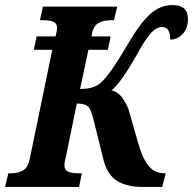

<svg xmlns="http://www.w3.org/2000/svg" viewBox="-40 -740 764 760"><path d="M-7 -54H3Q32 -54 51.5 -65.5Q71 -77 78 -112L167 -543H94L105 -596H180Q186 -620 186 -628Q186 -647 171.5 -653.5Q157 -660 128 -660H118L130 -714H424L411 -660H401Q369 -660 348.5 -648Q328 -636 323 -600L322 -596H398L387 -543H310L277 -388Q332 -388 357 -411Q394 -442 463 -560Q512 -645 552.5 -682.5Q593 -720 643 -720Q704 -720 704 -665Q704 -629 684 -606.5Q664 -584 634 -583Q634 -604 627 -618.5Q620 -633 602 -633Q577 -633 553.5 -604.5Q530 -576 502 -524Q438 -411 401 -382Q421 -379 437 -361.5Q453 -344 468 -310L506 -177Q522 -118 546 -86Q570 -54 613 -54H616L602 0H525Q464 0 425 -23Q386 -46 370 -106L332 -259Q324 -291 318 -304.5Q312 -318 300 -324Q288 -330 264 -330L221 -120Q220 -117 217.5 -106Q215 -95 215 -86Q215 -67 229.5 -60.5Q244 -54 273 -54H284L273 0H-20Z"/></svg>

Font: Noto Serif CondExtraBold
Style: Italic
Weight: 800
Width: 3
Italic angle: -12°
Designer: Monotype Design Team
Foundry: Monotype Imaging Inc.
Version: Version 1.001